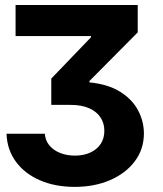

<svg xmlns="http://www.w3.org/2000/svg" viewBox="-20 -559 652 769"><path d="M6.1 -23.4H159.6Q161.4 3.3 177.5 23Q193.7 42.8 220.5 53.5Q247.4 64.3 280.1 64.3Q314.7 64.3 341.4 52.2Q368.1 40.1 383.1 17.7Q398 -4.7 397.9 -35.4Q398 -65 382.8 -88.4Q367.6 -111.7 337.5 -125.3Q307.3 -138.9 262.9 -138.9H185.4V-244.3L344.5 -409.8V-414.5H42.4V-539.1H531.6V-429.3L338.1 -234.4V-229.1Q413.9 -221.5 462 -191Q510.2 -160.5 533.2 -116.7Q556.2 -72.9 556.4 -24.8Q556.2 38.8 519.8 87.1Q483.5 135.4 420.9 162.4Q358.3 189.5 279.3 189.5Q200.4 189.5 139.5 162.9Q78.5 136.3 43.5 88.4Q8.4 40.4 6.1 -23.4Z"/></svg>

Font: Inter Display V
Style: Regular
Weight: 400
Designer: Rasmus Andersson
Foundry: rsms
Version: Version 3.015;git-src